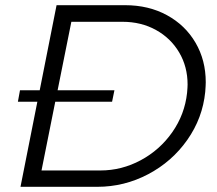

<svg xmlns="http://www.w3.org/2000/svg" viewBox="-20 -720 835 740"><path d="M773 -403Q773 -392 771 -366Q761 -265 702 -181Q643 -97 551 -48.5Q459 0 355 0H59L124 -328H49L57 -372H133L198 -700H462Q553 -700 623.5 -661.5Q694 -623 733.5 -555.5Q773 -488 773 -403ZM703 -394Q703 -463 670.5 -518Q638 -573 581 -604.5Q524 -636 452 -636H255L202 -372H421L412 -328H193L140 -63H367Q449 -63 522.5 -102.5Q596 -142 644 -210.5Q692 -279 701 -362Q703 -384 703 -394Z"/></svg>

Font: Gontserrat Light
Style: Italic
Weight: 300
Italic angle: -11.3°
Designer: Julieta Ulanovsky
Foundry: Julieta Ulanovsky
Version: Version 6.001